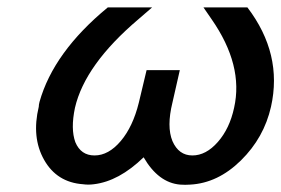

<svg xmlns="http://www.w3.org/2000/svg" viewBox="-20 -491 762 520"><path d="M85 -202Q85 -207 87 -215Q125 -350 272 -471H392L355 -439Q210 -316 183 -199Q171 -142 184 -106Q199 -70 236 -70Q274 -70 307 -109Q340 -148 356 -213L377 -301H467L447 -213Q431 -148 447 -109Q464 -70 501 -70Q538 -70 570 -106.5Q602 -143 614 -199Q640 -314 553 -439L531 -471H650Q746 -345 714 -202Q695 -118 632.5 -56.5Q570 5 495 9Q482 10 468 9Q409 4 369 -65Q302 0 234 8Q219 10 205 8Q134 3 99.5 -58Q65 -119 85 -202Z"/></svg>

Font: Coval
Style: Italic
Weight: 400
Foundry: Context Ltd
Version: Version 001.000